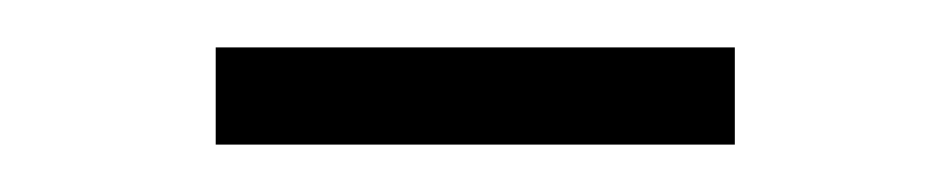

<svg xmlns="http://www.w3.org/2000/svg" viewBox="-20 -581 401 81"><path d="M71 -561H290V-520H71Z"/></svg>

Font: FiraGO ExtraLight
Style: Regular
Weight: 200
Designer: bBox Type
Foundry: bBox Type GmbH
Version: Version 1.001